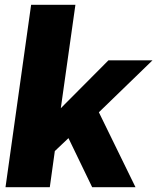

<svg xmlns="http://www.w3.org/2000/svg" viewBox="-20 -782 657 802"><path d="M365 0 266 -205 209 -151 188 0H3L110 -762H295L234 -330L433 -530H617L393 -313L546 0Z"/></svg>

Font: Morrison ExtraBold
Style: Regular
Weight: 800
Designer: Pablo Impallari, Rodrigo Fuenzalida (Modified by Dan O. Williams)
Version: Version 0.03;June 6, 2019;FontCreator 11.5.0.2425 64-bit; tt